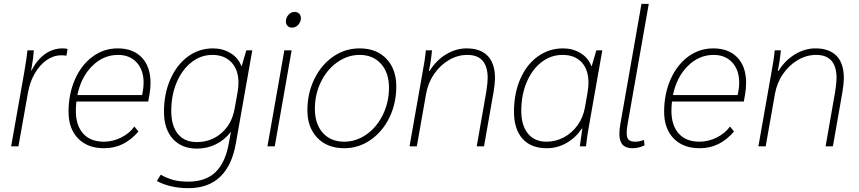

<svg xmlns="http://www.w3.org/2000/svg" viewBox="-20 -762 4476 1000"><path d="M105 -378Q120 -465 123 -500H156Q154 -461 145 -412L142 -395H144Q173 -451 214.5 -480.5Q256 -510 306 -510Q323 -510 332 -507L326 -472Q314 -474 299 -474Q259 -474 223 -449Q187 -424 161.5 -380Q136 -336 126 -281L76 0H38Z M764 -330Q764 -300 758 -267L752 -233H378Q375 -209 375 -185Q375 -109 413 -66.5Q451 -24 521 -24Q567 -24 610.5 -45.5Q654 -67 680 -103L701 -77Q663 -33 619 -11.5Q575 10 522 10Q436 10 386.5 -41Q337 -92 337 -180Q337 -272 370 -347.5Q403 -423 461.5 -466.5Q520 -510 593 -510Q673 -510 718.5 -462.5Q764 -415 764 -330ZM728 -331Q728 -397 692 -436.5Q656 -476 595 -476Q518 -476 460 -418Q402 -360 383 -267H720L722 -277Q728 -306 728 -331Z M1294 -500 1208 -13Q1188 100 1126.5 159Q1065 218 961 218Q868 218 797 181L817 148Q853 168 885.5 176Q918 184 960 184Q1051 184 1102.5 134.5Q1154 85 1172 -17L1183 -76Q1150 -33 1104.5 -10.5Q1059 12 1006 12Q926 12 880 -39Q834 -90 834 -180Q834 -273 867 -348.5Q900 -424 958 -467Q1016 -510 1090 -510Q1140 -510 1180.5 -485.5Q1221 -461 1237 -418H1239L1263 -500ZM1222 -332Q1222 -398 1185.5 -437Q1149 -476 1086 -476Q1026 -476 977 -437.5Q928 -399 900 -332.5Q872 -266 872 -184Q872 -107 906.5 -64.5Q941 -22 1005 -22Q1080 -22 1134 -69.5Q1188 -117 1202 -196L1218 -285Q1222 -308 1222 -332Z M1469 -650Q1469 -670 1482.5 -685Q1496 -700 1515 -700Q1529 -700 1538 -691Q1547 -682 1547 -668Q1547 -648 1533.5 -633Q1520 -618 1501 -618Q1487 -618 1478 -627Q1469 -636 1469 -650ZM1461 -500H1499L1411 0H1373Z M1581 -188Q1581 -276 1617 -350Q1653 -424 1715 -467Q1777 -510 1853 -510Q1941 -510 1992.5 -456Q2044 -402 2044 -312Q2044 -224 2008.5 -150.5Q1973 -77 1910.5 -33.5Q1848 10 1773 10Q1685 10 1633 -44Q1581 -98 1581 -188ZM2006 -305Q2006 -383 1964.5 -429.5Q1923 -476 1853 -476Q1791 -476 1737 -438Q1683 -400 1651.5 -335.5Q1620 -271 1620 -195Q1620 -117 1661 -70.5Q1702 -24 1773 -24Q1835 -24 1889 -62Q1943 -100 1974.5 -165Q2006 -230 2006 -305Z M2180 -380Q2194 -453 2198 -500H2230Q2225 -445 2214 -393H2218Q2252 -448 2303.5 -479Q2355 -510 2410 -510Q2482 -510 2520 -471Q2558 -432 2558 -355Q2558 -329 2551 -285L2501 0H2463L2513 -286Q2520 -332 2520 -355Q2520 -476 2414 -476Q2364 -476 2318.5 -449.5Q2273 -423 2241 -376.5Q2209 -330 2199 -272L2151 0H2113Z M2657 -180Q2657 -275 2689.5 -350Q2722 -425 2780.5 -467.5Q2839 -510 2913 -510Q2963 -510 3003.5 -485.5Q3044 -461 3060 -418H3062L3086 -500H3117L3050 -120Q3038 -57 3032 0H3000Q3008 -60 3013 -93H3011Q2979 -45 2931 -17.5Q2883 10 2828 10Q2745 10 2701 -40Q2657 -90 2657 -180ZM3026 -200 3040 -279Q3045 -309 3045 -331Q3045 -399 3009.5 -437.5Q2974 -476 2910 -476Q2849 -476 2800 -438Q2751 -400 2723 -333.5Q2695 -267 2695 -185Q2695 -109 2729.5 -66.5Q2764 -24 2826 -24Q2874 -24 2916.5 -46.5Q2959 -69 2988 -109.5Q3017 -150 3026 -200Z M3206 -65Q3206 -87 3210 -110L3321 -742H3359L3248 -111Q3244 -88 3244 -69Q3244 -44 3254.5 -34Q3265 -24 3288 -24Q3309 -24 3334 -33L3337 -5Q3306 10 3274 10Q3239 10 3222.5 -8.5Q3206 -27 3206 -65Z M3866 -330Q3866 -300 3860 -267L3854 -233H3480Q3477 -209 3477 -185Q3477 -109 3515 -66.5Q3553 -24 3623 -24Q3669 -24 3712.5 -45.5Q3756 -67 3782 -103L3803 -77Q3765 -33 3721 -11.5Q3677 10 3624 10Q3538 10 3488.5 -41Q3439 -92 3439 -180Q3439 -272 3472 -347.5Q3505 -423 3563.5 -466.5Q3622 -510 3695 -510Q3775 -510 3820.5 -462.5Q3866 -415 3866 -330ZM3830 -331Q3830 -397 3794 -436.5Q3758 -476 3697 -476Q3620 -476 3562 -418Q3504 -360 3485 -267H3822L3824 -277Q3830 -306 3830 -331Z M3997 -380Q4011 -453 4015 -500H4047Q4042 -445 4031 -393H4035Q4069 -448 4120.5 -479Q4172 -510 4227 -510Q4299 -510 4337 -471Q4375 -432 4375 -355Q4375 -329 4368 -285L4318 0H4280L4330 -286Q4337 -332 4337 -355Q4337 -476 4231 -476Q4181 -476 4135.5 -449.5Q4090 -423 4058 -376.5Q4026 -330 4016 -272L3968 0H3930Z"/></svg>

Font: Sarabun Thin
Style: Italic
Weight: 250
Italic angle: -10°
Designer: Suppakit Chalermlarp | Katatrad Co.,Ltd.
Foundry: Cadson Demak Co.,Ltd.
Version: Version 1.000; ttfautohint (v1.6)